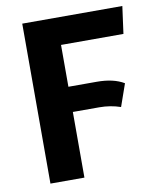

<svg xmlns="http://www.w3.org/2000/svg" viewBox="-79 -755 679 818"><g transform="rotate(-10 260.0 -346.0)"><path d="M490 -574H220V-393H343Q415 -393 460 -366L426 -269Q383 -284 334 -284H220V0H73V-692H506Z"/></g></svg>

Font: FiraGO SemiBold
Style: Regular
Weight: 600
Designer: bBox Type
Foundry: bBox Type GmbH
Version: Version 1.001;PS 001.001;hotconv 1.0.88;makeotf.lib2.5.64775